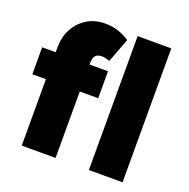

<svg xmlns="http://www.w3.org/2000/svg" viewBox="-131 -870 983 997"><g transform="rotate(20 360.5 -372.0)"><path d="M93 -545Q93 -600 117 -645Q141 -690 184 -717Q227 -744 284 -744Q324 -744 357.5 -733Q391 -722 420 -702L370 -569Q357 -573 346 -575.5Q335 -578 327 -578Q310 -578 299.5 -572Q289 -566 284.5 -554Q280 -542 280 -525V0H187Q153 0 129.5 0Q106 0 93 0ZM18 -367V-516H382V-367ZM464 0V-740H650V0Z"/></g></svg>

Font: Mach ExtraBold
Style: Regular
Weight: 800
Version: Version 1.002